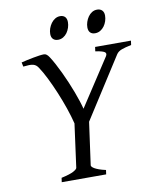

<svg xmlns="http://www.w3.org/2000/svg" viewBox="-87 -859 763 927"><g transform="rotate(-10 294.0 -395.5)"><path d="M357.9 0H140.1L143.1 -21Q185.5 -30.3 202.9 -39.8Q220.2 -49.3 221.2 -56.2L250 -269Q241.2 -304.7 227.1 -345.9Q212.9 -387.2 196 -427.5Q179.2 -467.8 161.4 -503.7Q143.6 -539.6 127 -564Q122.1 -571.3 116.5 -575.7Q110.8 -580.1 102.8 -582.3Q94.7 -584.5 83 -584.2Q71.3 -584 54.2 -582L49.8 -603Q63 -606.4 78.9 -609.9Q94.7 -613.3 110.4 -616.2Q126 -619.1 139.9 -621.1Q153.8 -623 163.1 -623Q175.8 -623 188 -604Q198.7 -587.9 210.4 -565.9Q222.2 -543.9 234.1 -518.8Q246.1 -493.7 257.1 -467.5Q268.1 -441.4 277.6 -416.3Q287.1 -391.1 294.2 -369.1Q301.3 -347.2 305.2 -331.1L456.1 -562Q464.4 -575.7 453.4 -582.5Q442.4 -589.4 409.2 -594.2L412.1 -615.2H587.9L585 -594.2Q554.2 -587.9 536.9 -581.3Q519.5 -574.7 511.2 -562L320.8 -264.6L292 -56.2Q291.5 -53.2 294.7 -49.1Q297.9 -44.9 305.9 -40Q314 -35.2 327.4 -30.3Q340.8 -25.4 360.8 -21ZM303.7 -756.3Q303.7 -742.7 299.3 -729.2Q294.9 -715.8 287.1 -704.8Q279.3 -693.8 267.8 -687Q256.3 -680.2 242.7 -680.2Q227.1 -680.2 218.3 -689Q209.5 -697.8 209.5 -714.4Q209.5 -727.5 214.1 -741Q218.8 -754.4 226.8 -765.6Q234.9 -776.9 246.3 -783.9Q257.8 -791 271.5 -791Q286.6 -791 295.2 -782Q303.7 -772.9 303.7 -756.3ZM485.8 -756.3Q485.8 -742.7 481.4 -729.2Q477.1 -715.8 469 -704.8Q460.9 -693.8 449.5 -687Q438 -680.2 423.8 -680.2Q408.7 -680.2 400.1 -689Q391.6 -697.8 391.6 -714.4Q391.6 -727.5 396 -741Q400.4 -754.4 408.2 -765.6Q416 -776.9 427.2 -783.9Q438.5 -791 452.6 -791Q467.8 -791 476.8 -782Q485.8 -772.9 485.8 -756.3Z"/></g></svg>

Font: Gentium Plus Phon
Style: Italic
Weight: 400
Italic angle: -8°
Designer: J. Victor Gaultney, Annie Olsen, Iska Routamaa, Becca Hirsbrunner
Foundry: SIL International
Version: Version 5.000